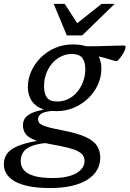

<svg xmlns="http://www.w3.org/2000/svg" viewBox="-79 -738 672 996"><path d="M525 -421Q520 -421 512.2 -423.2Q504.5 -425.5 492 -429.5Q479.5 -433.5 460.8 -438.5Q442 -443.5 415.8 -449.2Q389.5 -455 353 -460L346 -498.5Q389.5 -497.5 433.5 -498.5Q477.5 -499.5 512.2 -500.8Q547 -502 562.5 -502Q568 -502 570.2 -500Q572.5 -498 572.5 -493.5Q572.5 -486.5 567 -474.5Q561.5 -462.5 553.2 -450.2Q545 -438 537.2 -429.5Q529.5 -421 525 -421ZM219.5 -211.5Q243.5 -211.5 265.5 -220.2Q287.5 -229 305.2 -244.5Q323 -260 336 -281.2Q349 -302.5 356.2 -327.2Q363.5 -352 363.5 -379Q363.5 -418.5 347.2 -438.2Q331 -458 293 -458Q269 -458 247.2 -449.2Q225.5 -440.5 207.5 -425Q189.5 -409.5 176.5 -388.5Q163.5 -367.5 156.5 -342.5Q149.5 -317.5 149.5 -290.5Q149.5 -250.5 165.5 -230.5Q181.5 -210.5 219.5 -211.5ZM298.5 -507.5Q353.5 -507.5 386 -490.5Q418.5 -473.5 432.8 -445.2Q447 -417 447 -383.5Q447 -339.5 429 -299.5Q411 -259.5 379 -228.5Q347 -197.5 304.8 -179.5Q262.5 -161.5 214.5 -161.5Q160 -161.5 127.2 -178.5Q94.5 -195.5 80 -223.8Q65.5 -252 65.5 -285.5Q65.5 -329.5 83.8 -369.5Q102 -409.5 134 -440.8Q166 -472 208 -489.8Q250 -507.5 298.5 -507.5ZM179.5 237.5Q116.5 237.5 71.2 228.2Q26 219 -2.8 202.5Q-31.5 186 -45.2 163.5Q-59 141 -59 115.5Q-59 83.5 -43 60.2Q-27 37 10.5 20.8Q48 4.5 112 -7L125.5 -43L209.5 2Q157 2 121.8 9.2Q86.5 16.5 66 29Q45.5 41.5 37 59.2Q28.5 77 28.5 99Q28.5 124.5 45 144.2Q61.5 164 98 174.8Q134.5 185.5 195 185.5Q249 185.5 285.8 173.8Q322.5 162 341 142Q359.5 122 359.5 98Q359.5 80.5 351.5 68.2Q343.5 56 324 46Q304.5 36 270.5 27.5Q236.5 19 184 10Q119 -1.5 88.5 -17Q58 -32.5 49 -50.8Q40 -69 40 -87.5Q40 -117.5 59.5 -134.8Q79 -152 114.2 -161.8Q149.5 -171.5 195.5 -178L207.5 -164Q157 -161 137.8 -149.8Q118.5 -138.5 118.5 -120Q118.5 -110.5 122.8 -103Q127 -95.5 140.2 -89Q153.5 -82.5 179.5 -76Q205.5 -69.5 249 -61Q324 -46.5 366 -27Q408 -7.5 424.5 18.8Q441 45 441 80Q441 114.5 424.8 143.2Q408.5 172 375.8 193.2Q343 214.5 294 226Q245 237.5 179.5 237.5ZM516 -718 347.5 -554.5H267.5L199.5 -718H256.5L329 -606H307L448 -718Z"/></svg>

Font: Newsreader 8pt
Style: Italic
Weight: 400
Italic angle: -17°
Version: Version 1.003